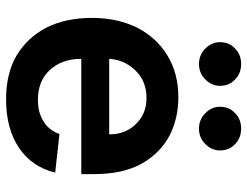

<svg xmlns="http://www.w3.org/2000/svg" viewBox="-111 -691 815 633"><g transform="rotate(90 296.5 -374.5)"><path d="M164 -21Q104 -57 71 -120Q39 -184 39 -270Q39 -353 71 -419Q105 -484 163 -519Q222 -555 301 -555Q370 -555 427 -526Q485 -495 519 -435Q554 -373 554 -277V-235H174Q174 -170 212 -130Q248 -92 309 -92Q351 -92 379 -110Q408 -126 422 -163L549 -149Q531 -73 468 -30Q404 13 308 13Q223 13 164 -21ZM423 -327Q423 -380 390 -414Q356 -450 303 -450Q247 -450 212 -413Q177 -377 174 -327ZM140 -644Q119 -665 119 -692Q119 -723 140 -742Q160 -762 191 -762Q222 -762 242 -742Q263 -723 263 -692Q263 -665 242 -644Q221 -623 191 -623Q161 -623 140 -644ZM353 -644Q332 -665 332 -692Q332 -723 353 -742Q373 -762 404 -762Q435 -762 455 -742Q476 -723 476 -692Q476 -665 455 -644Q434 -623 404 -623Q374 -623 353 -644Z"/></g></svg>

Font: Sinter Bold
Style: Regular
Weight: 700
Foundry: Adobe & rsms
Version: Version 1.000